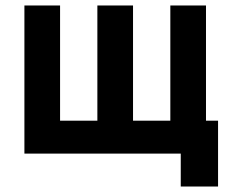

<svg xmlns="http://www.w3.org/2000/svg" viewBox="-20 -560 825 700"><path d="M775 120H639V0H69V-540H199V-120H335V-540H465V-120H601V-540H731V-120H775Z"/></svg>

Font: Hauora ExtraBold
Style: Regular
Weight: 800
Designer: Wayne Shih
Foundry: WCYS
Version: Version 1.001